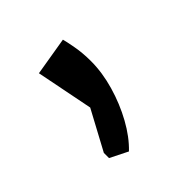

<svg xmlns="http://www.w3.org/2000/svg" viewBox="-84 -191 368 368"><g transform="rotate(-45 99.5 -7.5)"><path d="M33 95V81L76 1L53 -115L131 -128Q133 -121 136.5 -102Q140 -83 140 -61Q140 -30 130.5 3Q121 36 105 65Q89 94 69 113Z"/></g></svg>

Font: Kreon Light Light
Style: Regular
Weight: 300
Version: Version 2.002